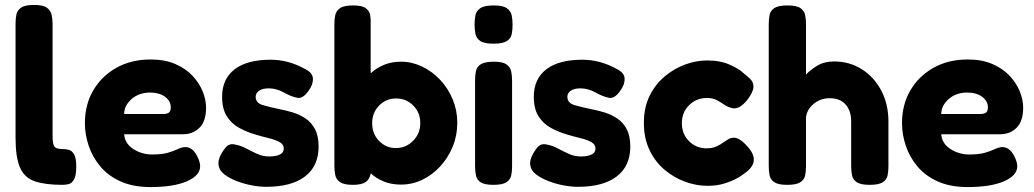

<svg xmlns="http://www.w3.org/2000/svg" viewBox="-20 -740 4189 778"><path d="M233 9Q164 9 122 -5Q80 -19 61.5 -60Q43 -101 43 -182V-644Q43 -664 46.5 -681Q50 -698 65.5 -709Q81 -720 118 -720Q154 -720 169.5 -709Q185 -698 189 -680.5Q193 -663 193 -644V-189Q193 -155 201 -145.5Q209 -136 234 -136Q246 -136 258.5 -133Q271 -130 280 -115Q289 -100 289 -65Q289 -29 280 -13Q271 3 258.5 6Q246 9 233 9Z M590 18Q520 18 469.5 -4.5Q419 -27 387 -65Q355 -103 339.5 -149Q324 -195 324 -241Q324 -316 358 -374Q392 -432 452 -465.5Q512 -499 590 -499Q648 -499 690.5 -480.5Q733 -462 760.5 -432.5Q788 -403 801.5 -369Q815 -335 815 -304Q815 -249 788.5 -222.5Q762 -196 721 -196H483Q486 -158 520.5 -136Q555 -114 596 -114Q636 -114 660 -121Q684 -128 699.5 -135.5Q715 -143 729 -144Q760 -145 779 -107Q791 -84 791 -66Q791 -29 737.5 -5.5Q684 18 590 18ZM483 -278H641Q656 -278 664 -283.5Q672 -289 672 -305Q672 -331 648.5 -348Q625 -365 589 -365Q543 -365 513 -338.5Q483 -312 483 -278Z M1059 17Q1032 17 1000 11Q968 5 938.5 -6.5Q909 -18 889 -33.5Q869 -49 866 -69Q860 -98 893 -141Q909 -161 934 -154Q956 -150 977.5 -138.5Q999 -127 1022 -116.5Q1045 -106 1071 -106Q1099 -106 1114.5 -114Q1130 -122 1130 -138Q1130 -155 1112.5 -164.5Q1095 -174 1068 -180.5Q1041 -187 1011 -196Q978 -206 948 -222.5Q918 -239 899 -269Q880 -299 880 -348Q880 -420 930.5 -459Q981 -498 1077 -498Q1149 -498 1217 -460Q1247 -445 1248 -421.5Q1249 -398 1231 -373Q1207 -338 1183 -344Q1159 -349 1129.5 -365.5Q1100 -382 1069 -382Q1044 -382 1030 -372.5Q1016 -363 1016 -348Q1016 -323 1044 -314.5Q1072 -306 1111 -298Q1138 -293 1166 -284.5Q1194 -276 1218 -260Q1242 -244 1256.5 -216.5Q1271 -189 1271 -146Q1271 -67 1216 -25Q1161 17 1059 17Z M1410 9Q1374 9 1358 -2Q1342 -13 1338.5 -30.5Q1335 -48 1335 -67V-642Q1335 -662 1338.5 -679Q1342 -696 1358 -707Q1374 -718 1411 -718Q1447 -718 1462 -707Q1477 -696 1480 -678.5Q1483 -661 1482 -642V-443Q1506 -465 1536.5 -477.5Q1567 -490 1605 -490Q1649 -490 1690 -470.5Q1731 -451 1763.5 -416.5Q1796 -382 1814.5 -337Q1833 -292 1833 -243Q1833 -191 1814.5 -146Q1796 -101 1764 -66Q1732 -31 1691 -11.5Q1650 8 1605 8Q1567 8 1536.5 -4Q1506 -16 1482 -38V-36Q1477 -12 1460.5 -1.5Q1444 9 1410 9ZM1584 -140Q1625 -140 1654 -169.5Q1683 -199 1683 -241Q1683 -284 1654.5 -312.5Q1626 -341 1585 -341Q1544 -341 1516 -312Q1488 -283 1488 -241Q1488 -198 1516 -169Q1544 -140 1584 -140Z M1980 -563Q1942 -563 1926 -574Q1910 -585 1906.5 -603Q1903 -621 1903 -641Q1903 -661 1906.5 -678.5Q1910 -696 1926.5 -707Q1943 -718 1981 -718Q2018 -718 2034 -706.5Q2050 -695 2053.5 -677.5Q2057 -660 2057 -640Q2057 -619 2053.5 -601.5Q2050 -584 2033.5 -573.5Q2017 -563 1980 -563ZM1980 9Q1943 9 1927.5 -1.5Q1912 -12 1908.5 -29.5Q1905 -47 1905 -66V-415Q1905 -435 1908.5 -452Q1912 -469 1928 -479.5Q1944 -490 1981 -490Q2017 -490 2032.5 -479Q2048 -468 2051.5 -450.5Q2055 -433 2055 -413V-65Q2055 -46 2051.5 -29Q2048 -12 2032 -1.5Q2016 9 1980 9Z M2322 17Q2295 17 2263 11Q2231 5 2201.5 -6.5Q2172 -18 2152 -33.5Q2132 -49 2129 -69Q2123 -98 2156 -141Q2172 -161 2197 -154Q2219 -150 2240.5 -138.5Q2262 -127 2285 -116.5Q2308 -106 2334 -106Q2362 -106 2377.5 -114Q2393 -122 2393 -138Q2393 -155 2375.5 -164.5Q2358 -174 2331 -180.5Q2304 -187 2274 -196Q2241 -206 2211 -222.5Q2181 -239 2162 -269Q2143 -299 2143 -348Q2143 -420 2193.5 -459Q2244 -498 2340 -498Q2412 -498 2480 -460Q2510 -445 2511 -421.5Q2512 -398 2494 -373Q2470 -338 2446 -344Q2422 -349 2392.5 -365.5Q2363 -382 2332 -382Q2307 -382 2293 -372.5Q2279 -363 2279 -348Q2279 -323 2307 -314.5Q2335 -306 2374 -298Q2401 -293 2429 -284.5Q2457 -276 2481 -260Q2505 -244 2519.5 -216.5Q2534 -189 2534 -146Q2534 -67 2479 -25Q2424 17 2322 17Z M2847 13Q2802 13 2756.5 -3.5Q2711 -20 2673 -52Q2635 -84 2612 -132Q2589 -180 2589 -242Q2589 -304 2612 -351Q2635 -398 2673 -430Q2711 -462 2756 -478.5Q2801 -495 2845 -495Q2900 -495 2939 -477Q2978 -459 2991 -445Q3008 -432 3021 -419Q3034 -406 3033 -385Q3030 -365 3011 -339Q2980 -298 2951 -301Q2931 -305 2915.5 -315.5Q2900 -326 2884 -334.5Q2868 -343 2845 -343Q2802 -343 2772.5 -314Q2743 -285 2743 -241Q2743 -197 2772 -168Q2801 -139 2843 -139Q2867 -139 2884 -147Q2901 -155 2908 -161Q2920 -169 2930.5 -175.5Q2941 -182 2954 -182Q2980 -182 3016 -138Q3040 -107 3033 -81.5Q3026 -56 2992 -34Q2984 -27 2963.5 -16Q2943 -5 2913.5 4Q2884 13 2847 13Z M3170 9Q3134 9 3118 -1.5Q3102 -12 3098.5 -29.5Q3095 -47 3095 -67V-643Q3095 -662 3098.5 -679.5Q3102 -697 3118 -707.5Q3134 -718 3171 -718Q3208 -718 3223.5 -707Q3239 -696 3242.5 -679Q3246 -662 3246 -642V-438Q3264 -457 3292 -474Q3320 -491 3360 -491Q3422 -491 3472 -459.5Q3522 -428 3551 -373Q3580 -318 3580 -247V-66Q3580 -46 3576.5 -29Q3573 -12 3557 -1.5Q3541 9 3504 9Q3468 9 3452 -1.5Q3436 -12 3432.5 -29.5Q3429 -47 3429 -67V-248Q3429 -291 3406.5 -316.5Q3384 -342 3342 -342Q3305 -342 3277.5 -319.5Q3250 -297 3246 -265V-66Q3246 -46 3242.5 -29Q3239 -12 3223 -1.5Q3207 9 3170 9Z M3901 18Q3831 18 3780.5 -4.5Q3730 -27 3698 -65Q3666 -103 3650.5 -149Q3635 -195 3635 -241Q3635 -316 3669 -374Q3703 -432 3763 -465.5Q3823 -499 3901 -499Q3959 -499 4001.5 -480.5Q4044 -462 4071.5 -432.5Q4099 -403 4112.5 -369Q4126 -335 4126 -304Q4126 -249 4099.5 -222.5Q4073 -196 4032 -196H3794Q3797 -158 3831.5 -136Q3866 -114 3907 -114Q3947 -114 3971 -121Q3995 -128 4010.5 -135.5Q4026 -143 4040 -144Q4071 -145 4090 -107Q4102 -84 4102 -66Q4102 -29 4048.5 -5.5Q3995 18 3901 18ZM3794 -278H3952Q3967 -278 3975 -283.5Q3983 -289 3983 -305Q3983 -331 3959.5 -348Q3936 -365 3900 -365Q3854 -365 3824 -338.5Q3794 -312 3794 -278Z"/></svg>

Font: Fredoka SemiBold
Style: Regular
Weight: 600
Designer: Ben Nathan
Foundry: Milena B. Brandão, Ben Nathan
Version: Version 2.001